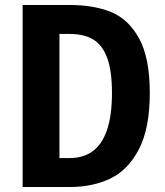

<svg xmlns="http://www.w3.org/2000/svg" viewBox="-20 -750 660 770"><path d="M70.8 0V-730H218.4V0ZM260 -613.8H138.3V-730H259Q356.8 -730 426 -701.6Q495.2 -673.2 538 -595.6Q580.7 -517.9 580.7 -377.3Q580.7 -236.2 537.7 -152.7Q494.8 -69.1 423.7 -34.5Q352.6 0 259 0H138.3V-116.2H260Q314.8 -116.2 352.4 -144.1Q390 -171.9 409.5 -229.8Q429 -287.8 429 -377.3Q429 -466.1 409.8 -518Q390.5 -569.9 353.7 -591.8Q316.9 -613.8 260 -613.8Z"/></svg>

Font: Monaspace Neon Var ExtraLight
Style: Regular
Weight: 200
Designer: Riley Cran and the Lettermatic Team
Version: Version 1.200 (Monaspace Neon Var)